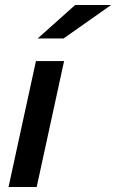

<svg xmlns="http://www.w3.org/2000/svg" viewBox="-20 -744 462 764"><path d="M235 -501 126 0H14L123 -501ZM279 -724H422L233 -591H130Z"/></svg>

Font: Red Hat Text Medium
Style: Italic
Weight: 500
Italic angle: -12°
Designer: Pentagram / MCKL
Foundry: Pentagram / MCKL
Version: Version 1.003; Red Hat Text Medium Italic